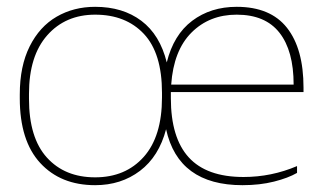

<svg xmlns="http://www.w3.org/2000/svg" viewBox="-20 -515 945 563"><path d="M38 -227V-238Q38 -321 67 -379Q96 -437 146 -466Q196 -495 259 -495Q340 -495 394.5 -454Q449 -413 469 -332Q489 -413 543.5 -454Q598 -495 674 -495Q773 -495 821.5 -433.5Q870 -372 870 -258V-245H481V-227Q481 -111 533.5 -53.5Q586 4 694 4Q776 4 851 -28V-8Q825 7 783.5 17.5Q742 28 691 28Q503 28 467 -136Q446 -56 390.5 -14Q335 28 259 28Q158 28 98 -37Q38 -102 38 -227ZM455 -229V-243Q455 -359 402 -415.5Q349 -472 259 -472Q172 -472 118.5 -411.5Q65 -351 65 -240V-225Q65 -111 117.5 -53Q170 5 259 5Q348 5 401.5 -55Q455 -115 455 -229ZM482 -267H841Q841 -366 799.5 -419Q758 -472 674 -472Q594 -472 541.5 -419.5Q489 -367 482 -267Z"/></svg>

Font: LINE Seed Sans KR Thin
Style: Regular
Weight: 250
Designer: LINE BX Design & Sandoll Inc & Dalton Maag Ltd
Foundry: Sandoll Inc.
Version: Version 1.000